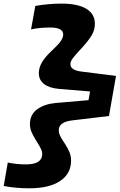

<svg xmlns="http://www.w3.org/2000/svg" viewBox="-30 -850 650 1036"><path d="M129 166Q92.5 166 58 163Q23.5 160 -10 153.5L12 27Q35 32 59.8 34.5Q84.5 37 110.5 37Q154.5 37 176.2 22.8Q198 8.5 198 -19Q198 -30.5 192 -44.2Q186 -58 171.5 -81L163.5 -94Q147 -120.5 139.2 -140Q131.5 -159.5 131.5 -179.5Q131.5 -233 171.8 -261.2Q212 -289.5 272.5 -294.5L447.5 -309.5L456 -356.5L291 -370Q236.5 -374.5 208 -396.5Q179.5 -418.5 179.5 -455Q179.5 -483.5 195.2 -511.8Q211 -540 248 -575L259 -585.5Q286 -610.5 298.5 -629.2Q311 -648 311 -664Q311 -701.5 241.5 -701.5Q214 -701.5 188.2 -699.2Q162.5 -697 137.5 -691.5L160.5 -818Q197.5 -824.5 232.5 -827.5Q267.5 -830.5 303 -830.5Q389.5 -830.5 435.8 -802.5Q482 -774.5 482 -721.5Q482 -687.5 463.5 -657.5Q445 -627.5 409.5 -589L396.5 -575Q373 -549.5 361.5 -533.8Q350 -518 350 -503.5Q350 -471.5 408 -464L596 -440.5L558 -224L360.5 -200.5Q287 -192 287 -147.5Q287 -134 292.8 -120.8Q298.5 -107.5 311 -88.5L320 -75Q336 -50.5 344.8 -29Q353.5 -7.5 353.5 16.5Q353.5 87 294.5 126.5Q235.5 166 129 166Z"/></svg>

Font: Google Sans Code
Style: Italic
Weight: 400
Italic angle: -10°
Monospace: yes
Designer: Google Sans Code Authors
Foundry: Google LLC
Version: Version 6.000